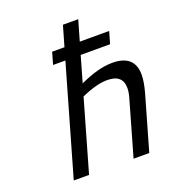

<svg xmlns="http://www.w3.org/2000/svg" viewBox="-134 -841 851 944"><g transform="rotate(-20 291.0 -369.0)"><path d="M302.2 -737.8H382.3L351.6 -631.3H505.4L487.3 -568.4H333.5L294.9 -433.6Q392.1 -479 465.3 -479Q582 -479 582 -374.5Q582 -338.4 566.4 -282.2L485.4 0H403.3L484.9 -285.2Q493.7 -314 493.7 -337.4Q493.7 -407.7 413.1 -407.7Q356.9 -407.7 276.9 -371.6L170.4 0H90.3L253.4 -568.4H189L207 -631.3H271.5Z"/></g></svg>

Font: Cantarell
Style: Italic
Weight: 400
Italic angle: -16°
Designer: Dave Crossland
Version: Version 1.004